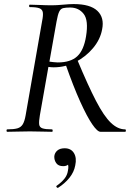

<svg xmlns="http://www.w3.org/2000/svg" viewBox="-20 -648 660 944"><path d="M16 0Q12 0 12 -6Q12 -12 16 -12Q48 -12 65.5 -17Q83 -22 92 -37Q101 -52 106 -81L187 -544Q193 -573 190.5 -587.5Q188 -602 173.5 -607.5Q159 -613 127 -613Q123 -613 123 -619Q123 -625 127 -625Q149 -625 177 -623.5Q205 -622 235 -622Q258 -622 290 -625Q322 -628 342 -628Q424 -628 459 -594.5Q494 -561 482 -503Q473 -454 437.5 -411.5Q402 -369 351.5 -343Q301 -317 244 -317Q239 -317 231.5 -317.5Q224 -318 218 -319L176 -81Q171 -52 172.5 -37Q174 -22 189 -17Q204 -12 235 -12Q239 -12 239 -6Q239 0 236 0Q213 0 186 -1Q159 -2 127 -2Q96 -2 67 -1Q38 0 16 0ZM474 0Q459 0 433.5 -37Q408 -74 374.5 -148Q341 -222 302 -333L360 -354Q413 -227 452 -152Q491 -77 525 -44.5Q559 -12 595 -12Q599 -12 599 -6Q599 0 595 0Q547 0 517.5 0Q488 0 474 0ZM264 -341Q327 -341 359.5 -371Q392 -401 403 -469Q416 -548 391.5 -579.5Q367 -611 325 -611Q303 -611 290.5 -608Q278 -605 271 -590.5Q264 -576 258 -542L223 -345Q232 -344 243 -342.5Q254 -341 264 -341ZM266 275Q262 277 258.5 272.5Q255 268 259 265Q282 249 296.5 231Q311 213 314 191Q319 167 312 156Q305 145 296 143L325 130Q326 150 317 159.5Q308 169 291 169Q267 169 256.5 154Q246 139 247 120Q249 103 262 92Q275 81 298 81Q329 81 343.5 104.5Q358 128 350 165Q344 198 321.5 226Q299 254 266 275Z"/></svg>

Font: Cormorant Medium
Style: Italic
Weight: 500
Italic angle: -10°
Designer: Christian Thalmann (Catharsis Fonts)
Foundry: Catharsis Fonts
Version: Version 4.000